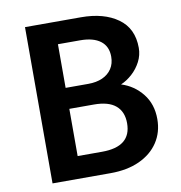

<svg xmlns="http://www.w3.org/2000/svg" viewBox="-79 -774 800 847"><g transform="rotate(-10 321.0 -350.0)"><path d="M88.5 0V-700H339Q441.5 -700 504.2 -655.2Q567 -610.5 567 -523Q567 -490.5 552 -461.5Q537 -432.5 513 -410.8Q489 -389 462 -377.5Q519 -359.5 556 -313Q593 -266.5 593 -199.5Q593 -140.5 563.2 -95.5Q533.5 -50.5 478.5 -25.2Q423.5 0 348.5 0ZM218.5 -99.5H328Q393.5 -99.5 426 -125.8Q458.5 -152 458.5 -204.5Q458.5 -256 426.2 -283.5Q394 -311 328.5 -311H218.5ZM218.5 -405H320Q356.5 -405 383.5 -417Q410.5 -429 425.5 -451.8Q440.5 -474.5 440.5 -506Q440.5 -552 408.8 -576.2Q377 -600.5 318 -600.5H218.5Z"/></g></svg>

Font: Geologica Medium
Style: Regular
Weight: 500
Designer: Sindre Bremnes, Frode Helland
Foundry: Monokrom Skriftforlag AS
Version: Version 1.010;gftools[0.9.28]